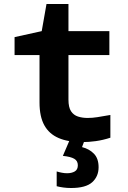

<svg xmlns="http://www.w3.org/2000/svg" viewBox="-20 -702 640 962"><path d="M391 10Q321 10 273.5 -10.5Q226 -31 202 -74.5Q178 -118 178 -188V-426H53V-516L189 -546L213 -682H323V-546H528V-426H323V-203Q323 -164 336 -144.5Q349 -125 371 -118Q393 -111 419 -111Q443 -111 468 -115Q493 -119 533 -126V-12Q496 0 460.5 5Q425 10 391 10ZM336 240Q316 240 297.5 237.5Q279 235 264 231V157Q277 161 290.5 163.5Q304 166 316 166Q339 166 354.5 157Q370 148 370 126Q370 104 352 93.5Q334 83 295 79L331 -5H406L391 35Q427 44 450.5 68Q474 92 474 136Q474 182 442 211Q410 240 336 240Z"/></svg>

Font: Noto Sans Mono
Style: Bold
Weight: 700
Designer: Monotype Design Team
Foundry: Monotype Imaging Inc.
Version: Version 2.014